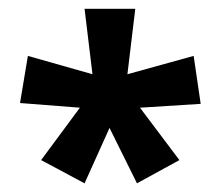

<svg xmlns="http://www.w3.org/2000/svg" viewBox="-20 -780 505 440"><path d="M290 -759.8 272 -609.9 423.8 -651.9 439.9 -542 300.8 -533.2 391.1 -413.1 293.9 -359.9 231 -486.8 173.8 -359.9 74.2 -413.1 163.1 -533.2 25.9 -543.9 43.9 -651.9 191.9 -609.9 173.8 -759.8Z"/></svg>

Font: TypoPRO Open Sans Condensed
Style: Bold
Weight: 700
Width: 3
Foundry: Ascender Corporation
Version: Version 1.11